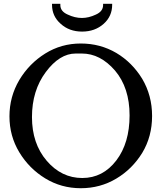

<svg xmlns="http://www.w3.org/2000/svg" viewBox="-20 -975 854 1015"><path d="M255 -950Q255 -889 301 -849Q346 -808 414 -808Q482 -808 528 -849Q573 -889 573 -950V-955H525V-948Q525 -915 487 -898Q449 -880 413 -880Q376 -880 338 -898Q299 -915 299 -948V-955H255ZM413 -692Q510 -692 588 -602Q665 -511 665 -365Q665 -219 595 -127Q524 -34 415 -34Q305 -34 227 -125Q149 -216 149 -356Q149 -496 222 -594Q295 -692 380 -692ZM82 -170Q134 -84 219 -32Q304 20 407 20Q510 20 595 -31Q679 -81 732 -167Q784 -253 784 -362Q784 -470 732 -558Q679 -645 595 -695Q510 -745 407 -745Q304 -745 219 -692Q134 -639 82 -552Q30 -464 30 -360Q30 -256 82 -170Z"/></svg>

Font: Sawarabi Mincho
Style: Regular
Weight: 400
Version: Version 1.082; ttfautohint (v1.8.4.7-5d5b)